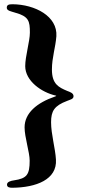

<svg xmlns="http://www.w3.org/2000/svg" viewBox="-20 -734 413 906"><path d="M38 152C151 151 250 113 244 19C241 -34 221 -101 221 -157C221 -210 236 -235 297 -258C311 -264 327 -266 327 -280C327 -295 310 -300 297 -305C257 -322 225 -337 225 -406C225 -462 242 -510 246 -563C252 -657 146 -713 39 -714C19 -714 12 -710 12 -697C12 -683 34 -680 49 -675C116 -657 121 -635 121 -580C121 -540 99 -468 99 -422C99 -352 176 -298 243 -283C248 -282 244 -280 241 -279C153 -249 96 -200 96 -133C96 -87 120 -15 120 24C120 90 107 108 46 117C31 119 13 124 13 137C13 150 25 152 38 152Z"/></svg>

Font: EB Garamond
Style: Bold
Weight: 700
Designer: Georg Duffner and Octavio Pardo
Foundry: Georg Duffner
Version: Version 1.000;PS 001.000;hotconv 1.0.88;makeotf.lib2.5.64775